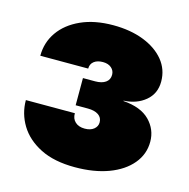

<svg xmlns="http://www.w3.org/2000/svg" viewBox="-86 -623 701 713"><g transform="rotate(15 264.5 -266.0)"><path d="M262.2 7.8Q182.6 7.8 129.4 -19Q76.2 -45.9 49.3 -90.1Q22.5 -134.3 22.5 -186H210.9Q210.4 -165 223.9 -152.6Q237.3 -140.1 260.7 -140.1Q282.7 -140.1 295.7 -150.6Q308.6 -161.1 308.6 -176.8Q308.6 -195.3 293.7 -205.3Q278.8 -215.3 252.9 -215.3H206.1V-319.8H252.9Q278.3 -319.8 293 -330.1Q307.6 -340.3 307.6 -359.4Q307.6 -375.5 295.4 -386Q283.2 -396.5 262.7 -396.5Q241.2 -396.5 228.5 -386.5Q215.8 -376.5 215.8 -358.9H31.7Q31.7 -410.2 60.1 -450.7Q88.4 -491.2 140.9 -514.9Q193.4 -538.6 264.6 -538.6Q331.1 -538.6 381.8 -518.8Q432.6 -499 461.4 -463.9Q490.2 -428.7 490.2 -382.3Q490.2 -335.9 457 -308.1Q423.8 -280.3 373.5 -277.8V-276.4Q441.4 -271.5 475.1 -237.3Q508.8 -203.1 508.8 -155.8Q508.8 -107.9 477.8 -70.8Q446.8 -33.7 391.4 -12.9Q335.9 7.8 262.2 7.8Z"/></g></svg>

Font: Inter 24pt Black
Style: Regular
Weight: 900
Designer: Rasmus Andersson
Foundry: rsms
Version: Version 4.001;git-66647c0bb